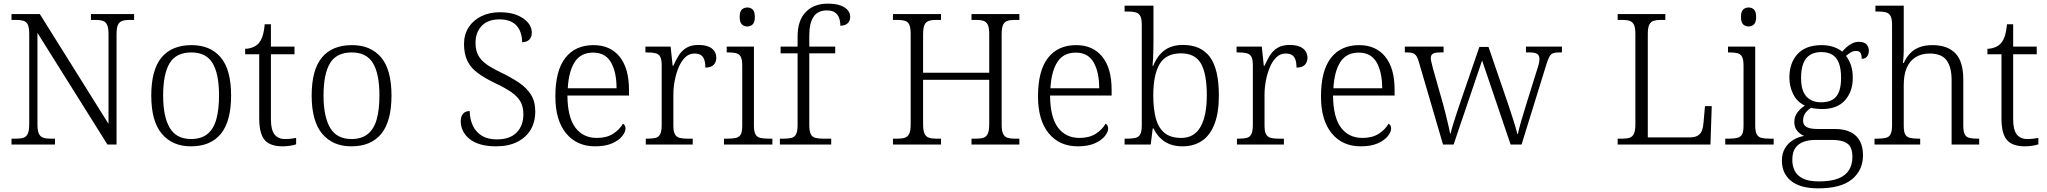

<svg xmlns="http://www.w3.org/2000/svg" viewBox="-20 -791 11203 1051"><path d="M43 0V-32H70Q94 -32 109.5 -37.5Q125 -43 132.5 -60Q140 -77 140 -111V-605Q140 -639 132.5 -655.5Q125 -672 109 -677Q93 -682 70 -682H43V-714H198L574 -113V-605Q574 -639 566 -655.5Q558 -672 542.5 -677Q527 -682 503 -682H478V-714H714V-682H688Q665 -682 649 -676.5Q633 -671 625.5 -654.5Q618 -638 618 -603V0H568L185 -611V-111Q185 -77 192.5 -60Q200 -43 216 -37.5Q232 -32 255 -32H281V0Z M1025 10Q924 10 866 -58.5Q808 -127 808 -268Q808 -408 864 -476Q920 -544 1029 -544Q1131 -544 1188 -477Q1245 -410 1245 -268Q1245 -127 1189 -58.5Q1133 10 1025 10ZM1026 -30Q1082 -30 1116 -58Q1150 -86 1164.5 -139.5Q1179 -193 1179 -268Q1179 -387 1143.5 -445.5Q1108 -504 1028 -504Q944 -504 908.5 -445Q873 -386 873 -268Q873 -153 909 -91.5Q945 -30 1026 -30Z M1527 10Q1459 10 1429 -24.5Q1399 -59 1399 -143V-494H1322V-524Q1341 -524 1360.5 -531Q1380 -538 1393 -551Q1407 -565 1416 -590Q1425 -615 1429 -658H1463V-536H1592V-494H1463V-137Q1463 -81 1482.5 -55.5Q1502 -30 1540 -30Q1557 -30 1571 -31.5Q1585 -33 1601 -36V-1Q1587 4 1566.5 7Q1546 10 1527 10Z M1903 10Q1802 10 1744 -58.5Q1686 -127 1686 -268Q1686 -408 1742 -476Q1798 -544 1907 -544Q2009 -544 2066 -477Q2123 -410 2123 -268Q2123 -127 2067 -58.5Q2011 10 1903 10ZM1904 -30Q1960 -30 1994 -58Q2028 -86 2042.5 -139.5Q2057 -193 2057 -268Q2057 -387 2021.5 -445.5Q1986 -504 1906 -504Q1822 -504 1786.5 -445Q1751 -386 1751 -268Q1751 -153 1787 -91.5Q1823 -30 1904 -30Z M2695 10Q2647 10 2610.5 -0.5Q2574 -11 2550 -30.5Q2526 -50 2514 -75Q2502 -100 2502 -129Q2502 -145 2508 -157.5Q2514 -170 2524.5 -176.5Q2535 -183 2551 -183Q2552 -138 2568.5 -103Q2585 -68 2617.5 -48Q2650 -28 2700 -28Q2771 -28 2808 -65.5Q2845 -103 2845 -166Q2845 -205 2830 -233Q2815 -261 2780.5 -285.5Q2746 -310 2688 -337Q2630 -365 2592.5 -393.5Q2555 -422 2537.5 -460Q2520 -498 2520 -550Q2520 -602 2545 -641Q2570 -680 2614.5 -702Q2659 -724 2717 -724Q2771 -724 2809.5 -708.5Q2848 -693 2869.5 -668Q2891 -643 2891 -613Q2891 -587 2877 -573.5Q2863 -560 2838 -560Q2838 -596 2825 -624.5Q2812 -653 2785 -669Q2758 -685 2715 -685Q2651 -685 2617 -649.5Q2583 -614 2583 -557Q2583 -516 2598 -488Q2613 -460 2644.5 -438Q2676 -416 2727 -392Q2780 -366 2821 -338.5Q2862 -311 2886 -273.5Q2910 -236 2910 -181Q2910 -123 2884.5 -80.5Q2859 -38 2811 -14Q2763 10 2695 10Z M3238 10Q3137 10 3078.5 -61.5Q3020 -133 3020 -263Q3020 -404 3074.5 -474Q3129 -544 3229 -544Q3320 -544 3371.5 -481Q3423 -418 3423 -299V-268H3086Q3087 -149 3129.5 -92.5Q3172 -36 3247 -36Q3301 -36 3336.5 -59Q3372 -82 3390 -114Q3396 -111 3400 -104Q3404 -97 3404 -87Q3404 -69 3386 -46Q3368 -23 3331 -6.5Q3294 10 3238 10ZM3355 -308Q3355 -396 3324.5 -449.5Q3294 -503 3227 -503Q3159 -503 3126 -451.5Q3093 -400 3088 -308Z M3515 0V-32H3527Q3553 -32 3569.5 -36.5Q3586 -41 3594 -57Q3602 -73 3602 -107V-433Q3602 -466 3594 -480.5Q3586 -495 3568.5 -499.5Q3551 -504 3522 -504H3513V-536H3651L3662 -431H3666Q3679 -461 3695 -487Q3711 -513 3737 -529Q3763 -545 3804 -545Q3851 -545 3876 -526Q3901 -507 3901 -474Q3901 -452 3887 -436.5Q3873 -421 3841 -421Q3841 -449 3834.5 -466Q3828 -483 3815 -490.5Q3802 -498 3781 -498Q3752 -498 3730.5 -477Q3709 -456 3695 -422.5Q3681 -389 3673.5 -350Q3666 -311 3666 -274V-104Q3666 -71 3674.5 -56Q3683 -41 3699.5 -36.5Q3716 -32 3741 -32H3772V0Z M3943 0V-32H3963Q3992 -32 4009.5 -36.5Q4027 -41 4035 -55.5Q4043 -70 4043 -102V-431Q4043 -465 4035 -480Q4027 -495 4010.5 -499.5Q3994 -504 3968 -504H3958V-536H4107V-105Q4107 -72 4115 -56.5Q4123 -41 4140.5 -36.5Q4158 -32 4187 -32H4208V0ZM4071 -646Q4053 -646 4041 -657.5Q4029 -669 4029 -698Q4029 -728 4041 -739Q4053 -750 4071 -750Q4088 -750 4100 -739Q4112 -728 4112 -698Q4112 -669 4100 -657.5Q4088 -646 4071 -646Z M4249 0V-32H4271Q4297 -32 4313.5 -36.5Q4330 -41 4338 -57Q4346 -73 4346 -107V-499H4253V-536H4346V-592Q4346 -678 4390 -724.5Q4434 -771 4511 -771Q4554 -771 4581 -761Q4608 -751 4621 -734.5Q4634 -718 4634 -699Q4634 -683 4627 -672Q4620 -661 4607.5 -655.5Q4595 -650 4580 -650Q4580 -673 4573.5 -692Q4567 -711 4551 -722.5Q4535 -734 4506 -734Q4456 -734 4433 -698.5Q4410 -663 4410 -597V-536H4552V-499H4410V-107Q4410 -73 4418 -57Q4426 -41 4442.5 -36.5Q4459 -32 4485 -32H4530V0Z M4868 0V-32H4895Q4919 -32 4934.5 -37.5Q4950 -43 4957.5 -60Q4965 -77 4965 -111V-605Q4965 -639 4957.5 -655.5Q4950 -672 4934 -677Q4918 -682 4895 -682H4868V-714H5131V-682H5103Q5080 -682 5064 -676.5Q5048 -671 5040.5 -654.5Q5033 -638 5033 -603V-393H5395V-603Q5395 -638 5387.5 -654.5Q5380 -671 5364.5 -676.5Q5349 -682 5325 -682H5298V-714H5560V-682H5533Q5510 -682 5494 -676.5Q5478 -671 5470.5 -654.5Q5463 -638 5463 -603V-109Q5463 -75 5471 -58.5Q5479 -42 5494.5 -37Q5510 -32 5533 -32H5560V0H5298V-32H5325Q5349 -32 5364.5 -37.5Q5380 -43 5387.5 -60Q5395 -77 5395 -111V-354H5033V-111Q5033 -77 5040.5 -60Q5048 -43 5064 -37.5Q5080 -32 5103 -32H5131V0Z M5880 10Q5779 10 5720.5 -61.5Q5662 -133 5662 -263Q5662 -404 5716.5 -474Q5771 -544 5871 -544Q5962 -544 6013.5 -481Q6065 -418 6065 -299V-268H5728Q5729 -149 5771.5 -92.5Q5814 -36 5889 -36Q5943 -36 5978.5 -59Q6014 -82 6032 -114Q6038 -111 6042 -104Q6046 -97 6046 -87Q6046 -69 6028 -46Q6010 -23 5973 -6.5Q5936 10 5880 10ZM5997 -308Q5997 -396 5966.5 -449.5Q5936 -503 5869 -503Q5801 -503 5768 -451.5Q5735 -400 5730 -308Z M6453 10Q6395 10 6355.5 -16Q6316 -42 6294 -88H6290L6279 0H6136V-32H6150Q6179 -32 6196.5 -36.5Q6214 -41 6222 -56.5Q6230 -72 6230 -105V-655Q6230 -689 6221.5 -704Q6213 -719 6196.5 -723.5Q6180 -728 6154 -728H6136V-760H6294V-569Q6294 -551 6293.5 -525Q6293 -499 6292 -473.5Q6291 -448 6289 -431H6293Q6314 -485 6353.5 -515Q6393 -545 6456 -545Q6554 -545 6603 -479Q6652 -413 6652 -268Q6652 -174 6628 -112Q6604 -50 6559.5 -20Q6515 10 6453 10ZM6446 -36Q6517 -36 6551.5 -96.5Q6586 -157 6586 -270Q6586 -387 6554 -443Q6522 -499 6445 -499Q6362 -499 6327.5 -440Q6293 -381 6293 -269Q6293 -195 6307 -143Q6321 -91 6354.5 -63.5Q6388 -36 6446 -36Z M6751 0V-32H6763Q6789 -32 6805.5 -36.5Q6822 -41 6830 -57Q6838 -73 6838 -107V-433Q6838 -466 6830 -480.5Q6822 -495 6804.5 -499.5Q6787 -504 6758 -504H6749V-536H6887L6898 -431H6902Q6915 -461 6931 -487Q6947 -513 6973 -529Q6999 -545 7040 -545Q7087 -545 7112 -526Q7137 -507 7137 -474Q7137 -452 7123 -436.5Q7109 -421 7077 -421Q7077 -449 7070.5 -466Q7064 -483 7051 -490.5Q7038 -498 7017 -498Q6988 -498 6966.5 -477Q6945 -456 6931 -422.5Q6917 -389 6909.5 -350Q6902 -311 6902 -274V-104Q6902 -71 6910.5 -56Q6919 -41 6935.5 -36.5Q6952 -32 6977 -32H7008V0Z M7429 10Q7328 10 7269.5 -61.5Q7211 -133 7211 -263Q7211 -404 7265.5 -474Q7320 -544 7420 -544Q7511 -544 7562.5 -481Q7614 -418 7614 -299V-268H7277Q7278 -149 7320.5 -92.5Q7363 -36 7438 -36Q7492 -36 7527.5 -59Q7563 -82 7581 -114Q7587 -111 7591 -104Q7595 -97 7595 -87Q7595 -69 7577 -46Q7559 -23 7522 -6.5Q7485 10 7429 10ZM7546 -308Q7546 -396 7515.5 -449.5Q7485 -503 7418 -503Q7350 -503 7317 -451.5Q7284 -400 7279 -308Z M7747 -451Q7741 -473 7733 -484.5Q7725 -496 7713.5 -500Q7702 -504 7682 -504H7670V-536H7882V-504H7862Q7835 -504 7823.5 -497Q7812 -490 7812 -472Q7812 -464 7816.5 -446.5Q7821 -429 7824 -416L7879 -222Q7886 -198 7893.5 -166.5Q7901 -135 7908 -106Q7915 -77 7918 -60H7921Q7924 -77 7932.5 -105Q7941 -133 7951.5 -164.5Q7962 -196 7970 -220L8078 -534H8128L8232 -231Q8238 -213 8246 -189Q8254 -165 8262 -140Q8270 -115 8276.5 -93Q8283 -71 8286 -58H8289Q8294 -83 8306 -125Q8318 -167 8335 -221L8394 -410Q8400 -427 8403.5 -443Q8407 -459 8407 -468Q8407 -487 8395 -495.5Q8383 -504 8354 -504H8333V-536H8530V-504H8513Q8493 -504 8481 -499.5Q8469 -495 8461.5 -481Q8454 -467 8445 -439L8309 0H8249L8093 -460L7937 0H7879Z M8835 0V-32H8862Q8886 -32 8901.5 -37.5Q8917 -43 8924.5 -60Q8932 -77 8932 -111V-603Q8932 -638 8924.5 -654.5Q8917 -671 8901.5 -676.5Q8886 -682 8862 -682H8835V-714H9096V-682H9070Q9047 -682 9031.5 -677Q9016 -672 9008 -655.5Q9000 -639 9000 -605V-39H9230Q9258 -39 9274 -49Q9290 -59 9296.5 -77Q9303 -95 9305 -119L9313 -210H9350L9343 0Z M9424 0V-32H9444Q9473 -32 9490.5 -36.5Q9508 -41 9516 -55.5Q9524 -70 9524 -102V-431Q9524 -465 9516 -480Q9508 -495 9491.5 -499.5Q9475 -504 9449 -504H9439V-536H9588V-105Q9588 -72 9596 -56.5Q9604 -41 9621.5 -36.5Q9639 -32 9668 -32H9689V0ZM9552 -646Q9534 -646 9522 -657.5Q9510 -669 9510 -698Q9510 -728 9522 -739Q9534 -750 9552 -750Q9569 -750 9581 -739Q9593 -728 9593 -698Q9593 -669 9581 -657.5Q9569 -646 9552 -646Z M9933 240Q9835 240 9784.5 199.5Q9734 159 9734 88Q9734 48 9751.5 19.5Q9769 -9 9797 -25.5Q9825 -42 9856 -47Q9835 -55 9818.5 -74Q9802 -93 9802 -123Q9802 -153 9819 -175.5Q9836 -198 9860 -213Q9817 -233 9796 -275.5Q9775 -318 9775 -366Q9775 -447 9820 -495.5Q9865 -544 9952 -544Q9988 -544 10018 -533.5Q10048 -523 10064 -508Q10073 -519 10086.5 -531.5Q10100 -544 10117.5 -553Q10135 -562 10156 -562Q10184 -562 10197 -548Q10210 -534 10210 -514Q10210 -495 10200.5 -482Q10191 -469 10171 -469Q10171 -488 10165 -500Q10159 -512 10141 -512Q10124 -512 10111.5 -504.5Q10099 -497 10085 -485Q10101 -465 10111.5 -435.5Q10122 -406 10122 -364Q10122 -290 10079.5 -242Q10037 -194 9952 -194Q9940 -194 9921.5 -196Q9903 -198 9894 -201Q9876 -190 9863 -173Q9850 -156 9850 -130Q9850 -106 9869.5 -95.5Q9889 -85 9929 -85H10022Q10076 -85 10110.5 -67.5Q10145 -50 10161.5 -18Q10178 14 10178 58Q10178 141 10117.5 190.5Q10057 240 9933 240ZM9936 202Q10004 202 10044 185.5Q10084 169 10102 139Q10120 109 10120 68Q10120 14 10092 -5.5Q10064 -25 10011 -25H9916Q9882 -25 9853.5 -15Q9825 -5 9808 18.5Q9791 42 9791 85Q9791 117 9804 143.5Q9817 170 9848.5 186Q9880 202 9936 202ZM9949 -231Q9986 -231 10010 -244.5Q10034 -258 10046 -287.5Q10058 -317 10058 -365Q10058 -414 10046 -445.5Q10034 -477 10010 -491.5Q9986 -506 9949 -506Q9914 -506 9889 -491Q9864 -476 9851.5 -444.5Q9839 -413 9839 -364Q9839 -295 9868 -263Q9897 -231 9949 -231Z M10241 0V-32H10257Q10286 -32 10303.5 -36.5Q10321 -41 10329 -56.5Q10337 -72 10337 -105V-655Q10337 -689 10328.5 -704Q10320 -719 10303.5 -723.5Q10287 -728 10261 -728H10246V-760H10401V-514Q10401 -500 10400 -485.5Q10399 -471 10398 -460Q10397 -449 10397 -446H10401Q10413 -474 10433.5 -496.5Q10454 -519 10484.5 -531.5Q10515 -544 10558 -544Q10640 -544 10683.5 -499.5Q10727 -455 10727 -355V-105Q10727 -72 10734.5 -56.5Q10742 -41 10759 -36.5Q10776 -32 10804 -32H10814V0H10663V-352Q10663 -424 10635.5 -461Q10608 -498 10543 -498Q10498 -498 10466 -478Q10434 -458 10417.5 -420Q10401 -382 10401 -326V-102Q10401 -70 10409 -55.5Q10417 -41 10434.5 -36.5Q10452 -32 10480 -32H10491V0Z M11064 10Q10996 10 10966 -24.5Q10936 -59 10936 -143V-494H10859V-524Q10878 -524 10897.5 -531Q10917 -538 10930 -551Q10944 -565 10953 -590Q10962 -615 10966 -658H11000V-536H11129V-494H11000V-137Q11000 -81 11019.5 -55.5Q11039 -30 11077 -30Q11094 -30 11108 -31.5Q11122 -33 11138 -36V-1Q11124 4 11103.5 7Q11083 10 11064 10Z"/></svg>

Font: Noto Serif Hebrew Light
Style: Regular
Weight: 300
Version: Version 2.003